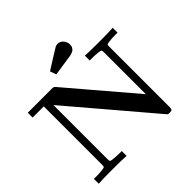

<svg xmlns="http://www.w3.org/2000/svg" viewBox="-206 -1093 1312 1312"><g transform="rotate(-45 450.0 -437.5)"><path d="M39.1 0V-46.9H64Q93.8 -46.9 118.2 -49.8Q139.2 -51.8 143.1 -55.4Q147 -59.1 147 -76.2V-639.2H39.1V-686H268.1Q283.2 -686 288.1 -684.1Q293 -682.1 300.8 -672.9L699.2 -205.1V-609.9Q699.2 -627 695.1 -630.4Q690.9 -633.8 668.9 -636.2Q642.1 -639.2 616.2 -639.2H590.8V-686Q631.8 -683.1 726.1 -683.1Q822.3 -683.1 859.9 -686V-639.2H835Q805.2 -639.2 780.8 -636.2Q759.8 -634.3 755.9 -630.6Q752 -627 752 -609.9V-32.2Q752 -12.2 748 -6.1Q744.1 0 725.1 0Q712.9 0 709.5 -2Q706.1 -3.9 698.2 -13.2L200.2 -599.1V-76.2Q200.2 -59.1 204.1 -55.4Q208 -51.8 230 -49.8Q256.8 -46.9 283.2 -46.9H308.1V0Q267.1 -2.9 172.9 -2.9Q77.1 -2.9 39.1 0ZM346.2 -778.3Q488.3 -868.2 497.1 -872.1Q505.9 -875 516.1 -875H517.1Q540 -875 556.6 -855.7Q573.2 -836.4 573.2 -812Q573.2 -804.2 571.8 -796.6Q570.3 -789.1 566.2 -784.2Q562 -779.3 559.1 -774.7Q556.2 -770 548.6 -767.1Q541 -764.2 538.1 -762.2Q535.2 -760.3 525.1 -758.3Q515.1 -756.3 513.2 -755.9Q511.2 -755.4 500 -753.4L489.3 -752.4Q453.1 -746.6 362.3 -733.4Z"/></g></svg>

Font: CMU Serif
Style: Bold
Weight: 700
Version: Version 0.7.0